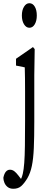

<svg xmlns="http://www.w3.org/2000/svg" viewBox="-20 -880 261 1200"><path d="M63.5 299.8Q42 299.8 28.1 289.1Q14.2 278.3 7.6 262Q1 245.6 1 231Q5.9 206.1 16.4 193.4Q26.9 180.7 42.5 180.7Q56.6 180.7 69.1 189.9Q81.5 199.2 95.2 217.3L126.5 258.3V264.2H98.1V253.4Q106.4 247.6 112.1 236.8Q117.7 226.1 122.6 205.1Q128.4 180.2 131.6 137.7Q134.8 95.2 135.7 31.2Q136.7 -32.7 136.7 -122.6V-308.1Q136.7 -357.4 136.2 -390.4Q135.7 -423.3 134.8 -459L80.1 -470.2V-512.7L186 -585.9L196.8 -573.2L194.3 -410.2V-120.1Q194.3 -22.5 191.4 44.7Q188.5 111.8 179.2 156.7Q169.9 201.7 150.9 234.4Q132.3 265.1 113.3 282.5Q94.2 299.8 63.5 299.8ZM163.6 -706.5Q143.6 -706.5 130.1 -728.3Q116.7 -750 116.7 -783.2Q116.7 -816.4 130.1 -838.1Q143.6 -859.9 163.6 -859.9Q184.6 -859.9 197.3 -838.6Q210 -817.4 210 -783.2Q210 -750 197.3 -728.3Q184.6 -706.5 163.6 -706.5Z"/></svg>

Font: Scarab Serif
Style: Condensed
Weight: 400
Designer: John Roberts
Foundry: Scarab
Version: 1.0